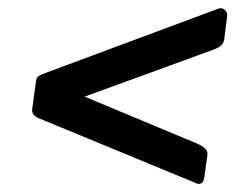

<svg xmlns="http://www.w3.org/2000/svg" viewBox="-20 -588 594 465"><path d="M475 -159Q473 -146 466.5 -143.5Q460 -141 451 -146L73 -302Q66 -305 61.5 -310.5Q57 -316 58 -324L67 -390Q68 -399 72 -402.5Q76 -406 84 -409L506 -566Q517 -571 524.5 -564Q532 -557 530 -547L523 -492Q521 -483 515 -477.5Q509 -472 495 -467L185 -354L458 -240Q471 -234 477.5 -227.5Q484 -221 482 -210Z"/></svg>

Font: Libre Franklin Medium
Style: Italic
Weight: 500
Italic angle: -8°
Designer: Pablo Impallari, Rodrigo Fuenzalida, Nhung Nguyen
Foundry: Impallari Type
Version: Version 3.000